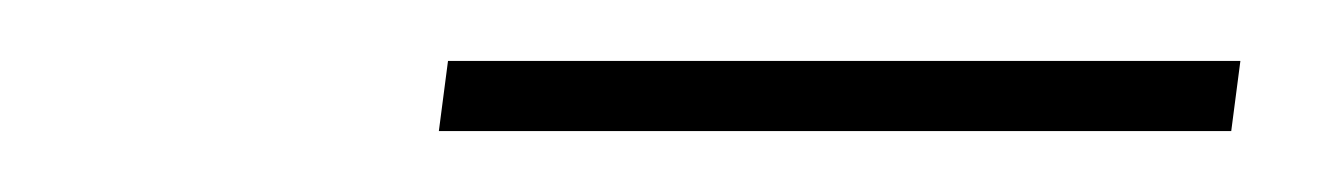

<svg xmlns="http://www.w3.org/2000/svg" viewBox="-20 -668 440 63"><path d="M387 -648 384 -625H124L127 -648Z"/></svg>

Font: Exo 2 Thin
Style: Italic
Weight: 250
Italic angle: -8°
Designer: Natanael Gama
Foundry: Natanael Gama
Version: Version 2.010